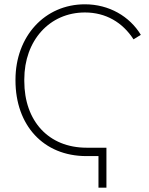

<svg xmlns="http://www.w3.org/2000/svg" viewBox="-20 -726 693 893"><path d="M438 147H475V-39H383C206 -39 93 -163 93 -349V-357C93 -537 210 -668 375 -668C472 -668 550 -622 601 -543L635 -564C583 -650 487 -706 375 -706C188 -706 52 -557 52 -355V-352C52 -144 181 0 382 0H438Z"/></svg>

Font: Fixel Display ExtraLight
Style: Regular
Weight: 200
Designer: AlfaBravo + MacPaw
Foundry: Kyrylo Tkachov, Marchela Mozhyna, Serhii Makarenko, Maria Weinstein, Zakhar Kryvoshyya
Version: Version 1.211